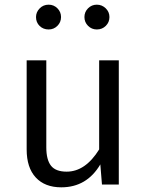

<svg xmlns="http://www.w3.org/2000/svg" viewBox="-20 -789 626 821"><path d="M188 -769Q210 -769 225.5 -753.5Q241 -738 241 -716Q241 -694 225.5 -678.5Q210 -663 188 -663Q165 -663 149.5 -678Q134 -693 134 -716Q134 -737 149.5 -753Q165 -769 188 -769ZM394 -663Q372 -663 356.5 -678.5Q341 -694 341 -716Q341 -738 356.5 -753.5Q372 -769 394 -769Q416 -769 432 -753.5Q448 -738 448 -716Q448 -694 432.5 -678.5Q417 -663 394 -663ZM488 -531V0H416L409 -86Q351 12 242 12Q172 12 133 -30Q94 -72 94 -150V-531H178V-159Q178 -106 198 -80.5Q218 -55 265 -55Q345 -55 404 -150V-531Z"/></svg>

Font: Sedus Text
Style: Regular
Weight: 400
Designer: TypeMates
Foundry: TypeMates, Runge Thomsen GbR
Version: Version 4.202;PS 004.202;hotconv 1.0.88;makeotf.lib2.5.64775